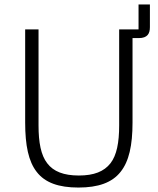

<svg xmlns="http://www.w3.org/2000/svg" viewBox="-20 -830 708 862"><path d="M153 -698V-267C153 -190 164 -133 192 -97C220 -60 266 -42 334 -42C402 -42 447 -60 476 -97C504 -133 515 -190 515 -267V-698H602V-810H653V-708C653 -679 642 -659 603 -659H575V-280C575 -177 559 -105 521 -58C483 -10 421 12 332 12C243 12 182 -10 145 -58C108 -105 93 -177 93 -280V-698Z"/></svg>

Font: Plexus Sans Light
Style: Regular
Weight: 300
Version: Version 2.001;PS 002.001;hotconv 1.0.70;makeotf.lib2.5.58329